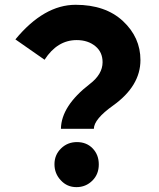

<svg xmlns="http://www.w3.org/2000/svg" viewBox="-20 -767 662 797"><path d="M232.4 -18.6Q206.1 -46.4 206.1 -85.2Q206.1 -124 233.2 -150.6Q260.3 -177.2 299.3 -177.2Q339.4 -177.2 364.7 -150.9Q390.1 -124.5 390.1 -84.5Q390.1 -43.9 363.8 -17.6Q336.4 9.8 297.4 9.8Q258.3 9.8 232.4 -18.6ZM293.9 -747.1Q417.5 -747.1 490.2 -679.7Q563 -611.8 563 -517.6Q563 -410.2 449.7 -329.1Q370.1 -272.5 369.6 -232.4H232.9Q234.4 -327.1 353 -418.5Q405.8 -459 405.8 -508.8Q405.8 -550.3 376.5 -574.7Q345.7 -600.6 298.3 -600.6Q217.8 -600.6 165 -519L43.9 -603.5Q162.6 -747.1 293.9 -747.1Z"/></svg>

Font: New Shape
Style: Bold
Weight: 700
Designer: Wojciech Kalinowski "wmk69" (wmk69@o2.pl)
Foundry: Wojciech Kalinowski "wmk69" (wmk69@o2.pl)
Version: Version 2.1.1; 2021-05-14